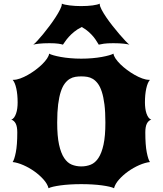

<svg xmlns="http://www.w3.org/2000/svg" viewBox="-20 -1001 873 1031"><path d="M47.9 -130.9Q57.1 -143.6 64.9 -182.9Q72.8 -222.2 72.8 -290Q72.8 -320.8 64.5 -337.2Q56.2 -353.5 40.5 -358.9Q49.3 -361.3 55.7 -370.1Q62 -378.9 66.4 -391.6Q70.8 -404.3 72.8 -419.7Q74.7 -435.1 74.7 -451.2Q74.7 -493.2 67.6 -525.6Q60.5 -558.1 47.9 -572.3H51.8Q68.4 -572.3 88.6 -579.6Q108.9 -586.9 129.9 -598.9Q150.9 -610.8 170.9 -625.7Q190.9 -640.6 206.8 -656.2Q222.7 -671.9 232.7 -686.8Q242.7 -701.7 243.7 -712.9Q251.5 -708.5 267.8 -703.9Q284.2 -699.2 306.9 -695.1Q329.6 -690.9 357.7 -688.5Q385.7 -686 416.5 -686Q447.3 -686 475.3 -688.5Q503.4 -690.9 526.1 -695.1Q548.8 -699.2 565.2 -703.9Q581.5 -708.5 589.4 -712.9Q590.3 -701.7 600.3 -686.8Q610.4 -671.9 626.2 -656.2Q642.1 -640.6 662.1 -625.7Q682.1 -610.8 703.1 -598.9Q724.1 -586.9 744.4 -579.6Q764.6 -572.3 781.2 -572.3H785.2Q772.5 -558.1 765.4 -525.6Q758.3 -493.2 758.3 -451.2Q758.3 -435.1 760.3 -419.7Q762.2 -404.3 766.6 -391.6Q771 -378.9 777.3 -370.1Q783.7 -361.3 792.5 -358.9Q776.9 -353.5 768.6 -337.2Q760.3 -320.8 760.3 -290Q760.3 -222.2 768.1 -182.9Q775.9 -143.6 785.2 -130.9Q758.8 -127.9 727.5 -114.3Q696.3 -100.6 668.2 -80.6Q640.1 -60.5 619.1 -36.9Q598.1 -13.2 592.3 9.8Q584.5 5.4 567.6 1.5Q550.8 -2.4 527.6 -5.6Q504.4 -8.8 475.8 -10.5Q447.3 -12.2 416.5 -12.2Q385.7 -12.2 357.2 -10.5Q328.6 -8.8 305.4 -5.6Q282.2 -2.4 265.4 1.5Q248.5 5.4 240.7 9.8Q234.9 -13.2 213.9 -36.9Q192.9 -60.5 164.8 -80.6Q136.7 -100.6 105.5 -114.3Q74.2 -127.9 47.9 -130.9ZM416.5 -107.4Q443.8 -107.4 467.5 -116.9Q491.2 -126.5 508.5 -152.6Q525.9 -178.7 535.9 -224.4Q545.9 -270 545.9 -342.8Q545.9 -399.9 540.8 -440.4Q535.6 -481 526.6 -508.5Q517.6 -536.1 505.1 -552.5Q492.7 -568.8 478.3 -577.4Q463.9 -585.9 448.2 -588.4Q432.6 -590.8 416.5 -590.8Q400.4 -590.8 384.8 -588.4Q369.1 -585.9 354.7 -577.4Q340.3 -568.8 327.9 -552.5Q315.4 -536.1 306.4 -508.5Q297.4 -481 292.2 -440.4Q287.1 -399.9 287.1 -342.8Q287.1 -270 297.1 -224.4Q307.1 -178.7 324.5 -152.6Q341.8 -126.5 365.5 -116.9Q389.2 -107.4 416.5 -107.4ZM158.7 -761.2Q166 -766.6 180.2 -781.7Q194.3 -796.9 211.4 -817.6Q228.5 -838.4 246.3 -862.3Q264.2 -886.2 278.8 -908.9Q293.5 -931.6 302.7 -950.2Q312 -968.8 312 -979.5V-981.4Q317.9 -978.5 329.1 -976.1Q340.3 -973.6 354.5 -971.9Q368.7 -970.2 384.3 -969.2Q399.9 -968.3 415 -968.3Q450.2 -968.3 477.1 -971.9Q503.9 -975.6 516.1 -981.4Q516.1 -980.5 515.9 -980.2Q515.6 -980 515.6 -979Q515.6 -968.3 525.4 -949.5Q535.2 -930.7 550.5 -908.2Q565.9 -885.7 584.7 -861.8Q603.5 -837.9 621.1 -817.4Q638.7 -796.9 653.3 -781.5Q668 -766.1 674.8 -761.2Q667.5 -763.7 644.8 -766.4Q622.1 -769 588.4 -769Q556.2 -769 538.1 -766.4Q520 -763.7 510.3 -761.2Q505.9 -767.6 499.3 -778.8Q492.7 -790 482.2 -803Q471.7 -815.9 456.3 -829.8Q440.9 -843.8 418.9 -856Q394.5 -843.8 377.7 -829.8Q360.8 -815.9 349.1 -802.7Q337.4 -789.6 330.1 -778.6Q322.8 -767.6 317.9 -761.2Q311 -763.7 293.7 -766.4Q276.4 -769 245.1 -769Q211.4 -769 188.7 -766.4Q166 -763.7 158.7 -761.2Z"/></svg>

Font: Arbutus
Style: Regular
Weight: 400
Designer: Karolina Lach
Foundry: Sorkin Type Co.
Version: Version 1.002